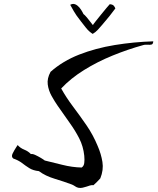

<svg xmlns="http://www.w3.org/2000/svg" viewBox="-20 -918 790 957"><path d="M744 -712Q743 -698 735.5 -696Q728 -694 717 -695Q712 -695 705.5 -695Q699 -695 693 -693Q617 -672 541 -641Q465 -610 399 -569Q333 -528 285 -477Q310 -432 343.5 -387.5Q377 -343 410.5 -294.5Q444 -246 467 -190Q484 -151 490.5 -111Q497 -71 480 -29Q464 -11 446 5Q437 4 428.5 6.5Q420 9 412 12Q402 15 392 17.5Q382 20 371 18Q362 16 355 11Q348 6 339 2Q299 -13 252.5 -27Q206 -41 174 -65Q145 -68 126 -80Q107 -92 89.5 -105.5Q72 -119 46 -128Q35 -137 43 -153Q51 -169 62 -186Q66 -192 68 -195Q81 -180 101 -172Q121 -164 134 -150Q142 -152 156 -145.5Q170 -139 183.5 -131Q197 -123 203 -118Q241 -109 290.5 -96.5Q340 -84 387 -83Q398 -90 400 -105.5Q402 -121 400 -142Q395 -189 375 -228Q355 -267 329.5 -302.5Q304 -338 280 -373Q277 -377 274.5 -381Q272 -385 268 -390Q252 -413 237 -440Q222 -467 218 -497Q214 -527 232 -560Q293 -614 375 -646Q457 -678 552 -693.5Q647 -709 744 -712ZM555 -876Q542 -858 525.5 -837.5Q509 -817 490 -795Q480 -783 468 -770Q456 -757 442 -749Q423 -761 408.5 -779.5Q394 -798 383 -812Q372 -826 361 -841.5Q350 -857 330 -894Q341 -900 350 -898Q359 -896 366 -890Q376 -882 384 -869.5Q392 -857 396 -848Q407 -841 443 -793Q445 -797 456.5 -811.5Q468 -826 483 -844.5Q498 -863 510.5 -878Q523 -893 527 -897Q541 -896 546.5 -890Q552 -884 555 -876Z"/></svg>

Font: Yuji Boku
Style: Regular
Weight: 400
Designer: Kataoka Yuji
Foundry: Kinuta Font Factory
Version: Version 3.002